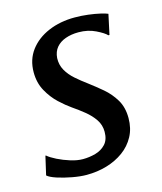

<svg xmlns="http://www.w3.org/2000/svg" viewBox="-92 -637 602 715"><g transform="rotate(-15 209.0 -279.0)"><path d="M371 -471.4H366.7Q356.7 -482.4 327.4 -496.7Q298.1 -511 261.6 -511Q233.8 -511 211.5 -503Q189.3 -495.1 175.8 -479.2Q162.3 -463.2 160.5 -438.6Q159.4 -412.7 171.4 -391.4Q183.4 -370.1 203.8 -352.2Q224.2 -334.3 247.5 -317.3Q272.3 -298.7 298.2 -276.8Q324.1 -254.8 341.8 -225.3Q359.5 -195.8 359.5 -154.4Q359.5 -114.6 342.9 -83.9Q326.4 -53.3 297.8 -32.5Q269.1 -11.6 232.4 -0.8Q195.6 10 154.6 10Q130.6 10 99.7 4.3Q68.8 -1.4 43 -9.8Q17.2 -18.3 7.7 -27.2L24.2 -98.9H26.4Q37.8 -88.9 60.4 -77.6Q83 -66.3 108.9 -58.3Q134.8 -50.3 156.3 -50.3Q181.1 -50.3 205 -56.9Q228.9 -63.6 244.6 -80.6Q260.3 -97.7 260.3 -128Q260.3 -154.4 246.1 -175.4Q231.9 -196.4 210.2 -214Q188.5 -231.6 165.6 -247.2Q145.5 -261.1 121.3 -283.6Q97.2 -306.2 79.8 -337.7Q62.3 -369.2 62.3 -410.1Q62.3 -458.5 88.8 -494Q115.4 -529.4 160.8 -548.7Q206.1 -568 262 -568Q288.3 -568 314 -564.8Q339.8 -561.6 359.5 -557Q379.3 -552.4 387.6 -548.6Z"/></g></svg>

Font: Merriweather Light
Style: Italic
Weight: 300
Italic angle: -7.8°
Designer: Eben Sorkin
Foundry: Eben Sorkin
Version: Version 2.101